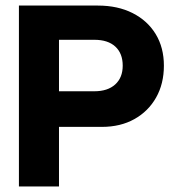

<svg xmlns="http://www.w3.org/2000/svg" viewBox="-20 -670 642 690"><path d="M346 -214H192V0H48V-650H332Q403 -650 456.5 -623Q510 -596 539.5 -547.5Q569 -499 569 -434Q569 -369 541 -319.5Q513 -270 463 -242Q413 -214 346 -214ZM319 -527H192V-342H319Q367 -342 394 -366.5Q421 -391 421 -434Q421 -478 394.5 -502.5Q368 -527 319 -527Z"/></svg>

Font: Overused Grotesk
Style: Bold
Weight: 700
Version: Version 0.003